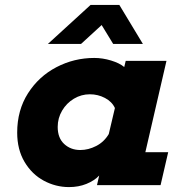

<svg xmlns="http://www.w3.org/2000/svg" viewBox="-20 -754 719 782"><path d="M572 -134H665L634 0H375L384 -39Q364 -18 332 -5Q300 8 261 8Q207 8 158.5 -18Q110 -44 80 -94.5Q50 -145 50 -214Q50 -305 94 -374Q138 -443 210 -480.5Q282 -518 364 -518Q398 -518 432.5 -507.5Q467 -497 486 -481L492 -506H658ZM423 -208 448 -314Q436 -340 407.5 -355Q379 -370 346 -370Q311 -370 281 -352Q251 -334 233 -303.5Q215 -273 215 -237Q215 -192 241.5 -167.5Q268 -143 307 -143Q340 -143 372 -159.5Q404 -176 423 -208ZM175 -575 349 -734H466L562 -575H441L394 -652L310 -575Z"/></svg>

Font: Arvo
Style: Bold Italic
Weight: 700
Italic angle: -13°
Designer: Anton Koovit (Cyrillic Expansion: Cyreal)
Foundry: Anton Koovit, Yassin Baggar
Version: Version 3.000